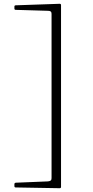

<svg xmlns="http://www.w3.org/2000/svg" viewBox="-20 -860 492 1013"><path d="M56 -815V-825Q56 -832 63 -832L295 -840Q302 -840 302 -833V126Q302 133 295 133L63 129Q56 129 56 122V112Q56 105 63 104L233 97Q243 96 247.5 92.5Q252 89 252 80V-787Q252 -796 247.5 -799.5Q243 -803 233 -803L63 -808Q56 -808 56 -815Z"/></svg>

Font: Hahmlet ExtraLight
Style: Regular
Weight: 250
Designer: Minjoo Ham & Mark Frömberg
Foundry: hypertype
Version: Version 1.002